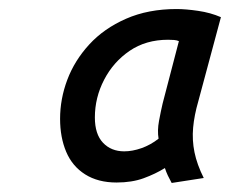

<svg xmlns="http://www.w3.org/2000/svg" viewBox="-20 -725 509 425"><path d="M238 -321Q197 -321 168.5 -339Q140 -357 126.5 -389Q113 -421 113 -462Q113 -506 129 -548.5Q145 -591 177.5 -626.5Q210 -662 259 -683.5Q308 -705 371 -705Q391 -705 418.5 -701Q446 -697 469 -687L419 -501Q410 -470 407.5 -442.5Q405 -415 410.5 -388Q416 -361 431 -331L360 -320Q355 -329 351.5 -336.5Q348 -344 345 -353Q324 -340 298 -330.5Q272 -321 238 -321ZM255 -390Q273 -390 293 -397Q313 -404 331 -418Q328 -436 332 -457.5Q336 -479 340 -496L376 -634Q371 -636 365.5 -636.5Q360 -637 352 -637Q303 -637 267 -612.5Q231 -588 210.5 -548.5Q190 -509 190 -465Q190 -428 208 -409Q226 -390 255 -390Z"/></svg>

Font: Ubuntu Sans Medium
Style: Italic
Weight: 500
Italic angle: -13.5°
Designer: Dalton Maag Ltd
Foundry: Dalton Maag Ltd
Version: Version 1.006